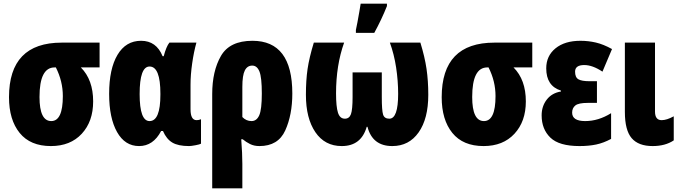

<svg xmlns="http://www.w3.org/2000/svg" viewBox="-20 -785 3704 1045"><path d="M420 -418H522V-553H316Q29 -553 29 -256Q29 -133 87 -61.5Q145 10 257 10Q363 10 425 -57Q487 -124 487 -233Q487 -351 420 -418ZM277 -418H284Q322 -343 322 -262Q322 -126 259 -126Q195 -126 195 -257Q195 -418 277 -418Z M857 -72H867Q886 -28 918 -9Q950 10 1009 10Q1020 10 1044 5.5Q1068 1 1074 -3V-136Q1062 -131 1050 -131Q1017 -131 1017 -190V-324Q1017 -378 1026 -440.5Q1035 -503 1049 -553H902Q885 -532 871 -479H865Q831 -563 748 -563Q665 -563 619.5 -486.5Q574 -410 574 -274Q574 -143 617 -66.5Q660 10 737 10Q814 10 857 -72ZM740 -273Q740 -423 794 -423Q853 -423 853 -275V-270Q853 -126 794 -126Q740 -126 740 -273Z M1405 -276Q1405 -189 1391 -157.5Q1377 -126 1349 -126Q1320 -126 1299 -148V-312Q1299 -375 1312.5 -401.5Q1326 -428 1353 -428Q1379 -428 1392 -396Q1405 -364 1405 -276ZM1354 -563Q1230 -563 1182.5 -480.5Q1135 -398 1135 -273V240H1299V107Q1299 81 1297.5 46Q1296 11 1293 -27H1301Q1319 -12 1341 -1Q1363 10 1392 10Q1494 10 1532.5 -75Q1571 -160 1571 -276Q1571 -563 1354 -563Z M2017 -606Q2057 -679 2086 -752V-765H1943Q1941 -752 1936 -722.5Q1931 -693 1925.5 -664Q1920 -635 1917 -622V-606ZM2102 -553Q2125 -490 2136 -417.5Q2147 -345 2147 -274Q2147 -139 2099 -139Q2072 -139 2065 -161.5Q2058 -184 2058 -257V-391H1899V-257Q1899 -188 1890 -163.5Q1881 -139 1857 -139Q1830 -139 1819.5 -171.5Q1809 -204 1809 -277Q1809 -430 1853 -553H1688Q1663 -471 1654 -409.5Q1645 -348 1645 -269Q1645 -141 1696.5 -65.5Q1748 10 1840 10Q1946 10 1976 -95H1980Q2007 10 2115 10Q2206 10 2258.5 -64.5Q2311 -139 2311 -269Q2311 -345 2301.5 -410Q2292 -475 2268 -553Z M2775 -418H2877V-553H2671Q2384 -553 2384 -256Q2384 -133 2442 -61.5Q2500 10 2612 10Q2718 10 2780 -57Q2842 -124 2842 -233Q2842 -351 2775 -418ZM2632 -418H2639Q2677 -343 2677 -262Q2677 -126 2614 -126Q2550 -126 2550 -257Q2550 -418 2632 -418Z M3188 -343Q3146 -343 3128 -353.5Q3110 -364 3110 -395Q3110 -431 3160 -431Q3205 -431 3259 -395L3311 -518Q3264 -544 3223 -553.5Q3182 -563 3139 -563Q3054 -563 3003.5 -522Q2953 -481 2953 -413Q2953 -317 3033 -292V-287Q2984 -279 2956 -243Q2928 -207 2928 -157Q2928 -82 2975.5 -36Q3023 10 3134 10Q3185 10 3225 1.5Q3265 -7 3306 -29V-169Q3237 -126 3165 -126Q3094 -126 3094 -172Q3094 -197 3111.5 -211Q3129 -225 3179 -225H3229V-343Z M3381 -553V-176Q3381 -76 3418 -33Q3455 10 3532 10Q3601 10 3647 -21V-152Q3609 -131 3581 -131Q3545 -131 3545 -178V-553Z"/></svg>

Font: Noto Sans Display Condensed Black
Style: Regular
Weight: 900
Width: 3
Designer: Monotype Design team
Foundry: Monotype Imaging Inc.
Version: 1.000